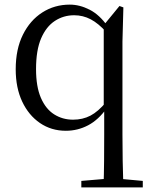

<svg xmlns="http://www.w3.org/2000/svg" viewBox="-20 -551 647 831"><path d="M332 260V232L450 222H489L598 232V260ZM265 15Q202 15 153 -18.5Q104 -52 76 -111.5Q48 -171 48 -251Q48 -338 79 -400.5Q110 -463 163 -497Q216 -531 282 -531Q325 -531 368 -509Q411 -487 446 -437H454L441 -411Q406 -450 372.5 -467.5Q339 -485 301 -485Q255 -485 217.5 -460.5Q180 -436 158 -385Q136 -334 136 -252Q136 -176 157 -127.5Q178 -79 214.5 -56Q251 -33 296 -33Q338 -33 371.5 -50.5Q405 -68 440 -110L451 -84H443Q406 -32 361 -8.5Q316 15 265 15ZM428 260Q430 203 430.5 145.5Q431 88 431 31V-78L429 -87V-440V-442L497 -525L514 -519L510 -371V31Q510 88 511 145.5Q512 203 514 260Z"/></svg>

Font: Noto Serif JP ExtraLight
Style: Regular
Weight: 400
Version: Version 2.003-H1;hotconv 1.1.1;makeotfexe 2.6.0